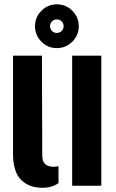

<svg xmlns="http://www.w3.org/2000/svg" viewBox="-20 -857 537 886"><path d="M40 -149V-600H173.5L175 -138Q175 -87.5 227.5 -87.5Q239.5 -87.5 250 -90.5V-12Q219.5 9.5 177 9.5Q113.5 9.5 76.8 -27.5Q40 -64.5 40 -149ZM313 0V-600H447.5V0ZM242 -635Q200.5 -635 171 -664.8Q141.5 -694.5 141.5 -736Q141.5 -777.5 171 -807.2Q200.5 -837 242 -837Q284 -837 313.8 -807.2Q343.5 -777.5 343.5 -736Q343.5 -694.5 313.8 -664.8Q284 -635 242 -635ZM242 -705Q255.5 -705 264.5 -714Q273.5 -723 273.5 -736Q273.5 -749.5 264.5 -758.5Q255.5 -767.5 242 -767.5Q229 -767.5 220 -758.5Q211 -749.5 211 -736Q211 -723 220 -714Q229 -705 242 -705Z"/></svg>

Font: Big Shoulders Stencil Text ExtraBold
Style: Regular
Weight: 800
Designer: Patric King
Foundry: XO Type Co
Version: Version 1.000